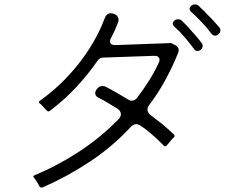

<svg xmlns="http://www.w3.org/2000/svg" viewBox="-20 -830 1040 877"><path d="M945 -677Q940 -684 934.5 -690.5Q929 -697 924 -704Q907 -723 890 -740.5Q873 -758 854 -775Q838 -790 854 -804Q862 -810 870 -810Q881 -810 888 -803Q893 -798 899 -792Q905 -786 912 -780Q915 -777 918 -774Q921 -771 924 -767L948 -743Q956 -734 964.5 -724.5Q973 -715 981 -706Q988 -698 986.5 -688.5Q985 -679 977 -673Q970 -667 962 -667Q953 -667 945 -677ZM160 21 155 11 141 -11H140V-13H139L135 -19Q128 -26 137 -29Q245 -74 343 -138.5Q441 -203 522 -286Q533 -297 532 -310.5Q531 -324 517 -333Q506 -340 495 -346.5Q484 -353 473 -360Q462 -367 451.5 -372.5Q441 -378 431 -383Q418 -389 415.5 -399.5Q413 -410 421 -421L423 -424Q433 -437 449 -437Q456 -437 463 -434Q511 -409 564 -376Q573 -370 582 -370Q595 -370 606 -383Q635 -421 660 -460.5Q685 -500 705 -543Q712 -557 706 -566.5Q700 -576 683 -575L452 -567Q435 -567 426 -553Q380 -487 326 -429.5Q272 -372 208 -324Q200 -317 193 -326L169 -351Q169 -352 168 -353L161 -358Q155 -364 161 -369Q208 -402 253 -444.5Q298 -487 337 -536Q376 -585 407 -638.5Q438 -692 458 -746Q469 -777 500 -767Q514 -762 519 -751Q524 -740 519 -726Q505 -690 487 -656Q479 -642 484.5 -633Q490 -624 506 -624L753 -633Q761 -635 770 -629L782 -623Q802 -611 794 -589Q768 -525 735.5 -465Q703 -405 661 -350Q652 -338 654 -325.5Q656 -313 668 -304L719 -265Q751 -238 774 -216Q781 -209 774 -202L767 -196L742 -166Q735 -158 728 -165Q721 -172 704 -188.5Q687 -205 667.5 -221.5Q648 -238 630 -250.5Q612 -263 603 -263Q590 -263 579 -252Q495 -161 391 -92Q287 -23 175 26Q165 29 160 21ZM865 -608Q850 -628 834 -647.5Q818 -667 801 -685Q794 -691 788 -697Q782 -703 777 -708Q761 -723 778 -737Q784 -742 793 -742Q804 -742 811 -735L835 -711L880 -660Q886 -653 891 -646.5Q896 -640 900 -635Q907 -627 905.5 -617.5Q904 -608 896 -602Q888 -597 882 -597Q871 -597 865 -608Z"/></svg>

Font: Higure Gothic
Style: Regular
Weight: 400
Designer: Yoshimichi Ohira
Foundry: Positype
Version: Version 1.000